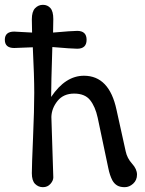

<svg xmlns="http://www.w3.org/2000/svg" viewBox="-60 -770 601 796"><path d="M-1 -639 73 -635Q72 -658 72 -690Q72 -722 85.5 -736Q99 -750 118 -750Q137 -750 149 -736.5Q161 -723 161 -691Q161 -659 160 -635Q239 -642 260 -642Q299 -642 299 -605Q299 -568 260 -568Q239 -568 157 -575Q152 -420 152 -368Q211 -456 288 -456Q393 -456 423 -315L461 -143Q467 -114 487.5 -91.5Q508 -69 508 -46Q508 -23 492 -8.5Q476 6 457 6Q438 6 426 -1Q414 -8 406 -22Q395 -43 389 -73L345 -282Q335 -328 313.5 -355Q292 -382 247.5 -382Q203 -382 178.5 -351.5Q154 -321 153 -285Q161 -48 161 -34.5Q161 -21 149 -7.5Q137 6 118 6Q99 6 85.5 -7.5Q72 -21 72 -52Q72 -83 77 -199.5Q82 -316 82 -385Q82 -454 76 -574L-1 -571Q-40 -571 -40 -605Q-40 -639 -1 -639Z"/></svg>

Font: Macondo
Style: Regular
Weight: 400
Version: Version 2.001